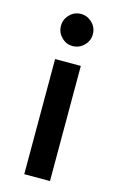

<svg xmlns="http://www.w3.org/2000/svg" viewBox="-116 -792 523 844"><g transform="rotate(15 145.5 -370.5)"><path d="M144 -743Q174 -743 196 -721Q217 -700 217 -670Q217 -640 196 -619Q174 -597 144 -597Q114 -597 93 -619Q72 -640 72 -670Q72 -700 93 -721Q114 -743 144 -743ZM85 -522H202V2H85Z"/></g></svg>

Font: QuotatisMedium
Style: Regular
Weight: 500
Designer: Julieta Ulanovsky
Foundry: Quotatis-Medium
Version: Version 4.000;PS 004.000;hotconv 1.0.88;makeotf.lib2.5.64775